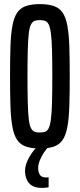

<svg xmlns="http://www.w3.org/2000/svg" viewBox="-20 -716 390 936"><path d="M174 8Q134 8 106.5 -1.5Q79 -11 63.5 -34Q48 -57 40.5 -97.5Q33 -138 31 -198.5Q29 -259 29 -344Q29 -429 31 -489.5Q33 -550 40.5 -590.5Q48 -631 63.5 -654Q79 -677 106.5 -686.5Q134 -696 174 -696Q215 -696 242.5 -686.5Q270 -677 285.5 -654Q301 -631 308.5 -590.5Q316 -550 318 -489.5Q320 -429 320 -344Q320 -259 318 -198.5Q316 -138 308.5 -97.5Q301 -57 285.5 -34Q270 -11 243 -1.5Q216 8 174 8ZM174 -70Q189 -70 199.5 -73.5Q210 -77 217 -90.5Q224 -104 228 -133Q232 -162 233.5 -213.5Q235 -265 235 -344Q235 -423 233.5 -474.5Q232 -526 228 -555Q224 -584 217 -597.5Q210 -611 199.5 -614.5Q189 -618 174 -618Q160 -618 149.5 -614.5Q139 -611 131.5 -597.5Q124 -584 120.5 -555Q117 -526 115.5 -474.5Q114 -423 114 -344Q114 -265 115.5 -213.5Q117 -162 120.5 -133Q124 -104 131.5 -90.5Q139 -77 149.5 -73.5Q160 -70 174 -70ZM184 200Q154 200 136 189Q118 178 110 158.5Q102 139 102 116Q102 87 122 51Q142 15 172 -10L216 0Q206 10 194 28Q182 46 174 66Q166 86 166 104Q166 122 174 135.5Q182 149 204 149Q206 149 209.5 149Q213 149 217 148V197Q211 198 203 199Q195 200 184 200Z"/></svg>

Font: Saira UltraCondensed SemiBold
Style: Regular
Weight: 600
Width: 1
Designer: Hector Gatti with collaboration of the Omnibus-Type team
Foundry: Omnibus-Type
Version: Version 1.101